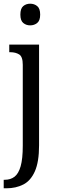

<svg xmlns="http://www.w3.org/2000/svg" viewBox="-26 -777 316 1037"><path d="M137 -640Q115 -640 99.5 -653Q84 -666 84 -698Q84 -731 99.5 -744Q115 -757 137 -757Q159 -757 175 -744Q191 -731 191 -698Q191 -666 175 -653Q159 -640 137 -640ZM-6 240V194H0Q31 194 52.5 177.5Q74 161 85.5 121Q97 81 97 10V-427Q97 -471 77.5 -483Q58 -495 30 -495H24V-536H185V8Q185 97 162.5 148Q140 199 100 219.5Q60 240 8 240Z"/></svg>

Font: Noto Serif Tamil Condensed
Style: Regular
Weight: 400
Width: 3
Designer: Indian Type Foundry, Tom Grace, and the Monotype Design Team
Foundry: Monotype Imaging Inc.
Version: Version 2.004; ttfautohint (v1.8.4.7-5d5b)